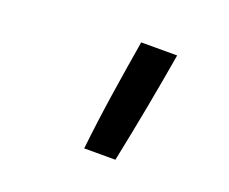

<svg xmlns="http://www.w3.org/2000/svg" viewBox="-67 -873 634 532"><g transform="rotate(20 250.0 -607.0)"><path d="M313 -442H221Q230 -524 242.5 -606.5Q255 -689 269 -772H375Q361 -689 345.5 -606.5Q330 -524 313 -442Z"/></g></svg>

Font: Iosevka Aile Medium Oblique
Style: Regular
Weight: 500
Italic angle: -9°
Designer: Belleve Invis
Foundry: Belleve Invis
Version: Version 31.1.0; ttfautohint (v1.8.4)